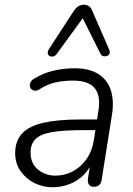

<svg xmlns="http://www.w3.org/2000/svg" viewBox="-20 -782 562 810"><path d="M202 8Q161 8 125 -10Q89 -28 66.5 -60.5Q44 -93 44 -136Q44 -187 73 -218.5Q102 -250 163 -264Q224 -278 319 -278H400L393 -233H333Q248 -233 199 -224.5Q150 -216 129.5 -195Q109 -174 109 -139Q109 -91 141 -66Q173 -41 213 -41Q252 -41 286 -58.5Q320 -76 344 -109.5Q368 -143 376 -191L395 -313Q406 -377 380 -409.5Q354 -442 288 -442Q249 -442 214.5 -434.5Q180 -427 148 -406Q138 -399 128.5 -399.5Q119 -400 113 -405.5Q107 -411 106 -419Q105 -427 109.5 -436Q114 -445 126 -451Q163 -474 206.5 -484Q250 -494 293 -494Q356 -494 394.5 -470Q433 -446 447.5 -401.5Q462 -357 452 -296L409 -24Q407 -9 398.5 -1.5Q390 6 375 6Q362 6 355.5 -3Q349 -12 351 -29L365 -118L374 -113Q361 -72 334 -45Q307 -18 272.5 -5Q238 8 202 8ZM441 -572Q445 -562 442 -555.5Q439 -549 431.5 -546Q424 -543 416 -545Q408 -547 404 -555L329 -705L219 -554Q213 -546 204.5 -544Q196 -542 189.5 -545.5Q183 -549 181.5 -556.5Q180 -564 186 -574L292 -737Q302 -751 312 -756.5Q322 -762 334 -762Q346 -762 355 -756Q364 -750 369 -737Z"/></svg>

Font: Nunito ExtraLight Light
Style: Italic
Weight: 300
Italic angle: -9°
Version: Version 3.602